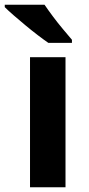

<svg xmlns="http://www.w3.org/2000/svg" viewBox="-48 -837 373 806"><path d="M227 -51H78V-597H227ZM139 -817Q154 -795 174.5 -767.5Q195 -740 216.5 -714.5Q238 -689 254 -670V-657H155Q136 -670 110.5 -689.5Q85 -709 58.5 -731Q32 -753 9 -773Q-14 -793 -28 -807V-817Z"/></svg>

Font: Noto Sans Tamil UI
Style: Regular
Weight: 400
Designer: Jelle Bosma - Monotype Design Team
Foundry: Monotype Imaging Inc.
Version: Version 2.004